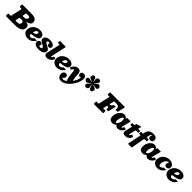

<svg xmlns="http://www.w3.org/2000/svg" viewBox="877 -3905 7266 7266"><g transform="rotate(45 4510.0 -272.5)"><path d="M432 0H-16Q-38 0 -44 -4Q-50 -8 -50 -30V-111Q-50 -124 -46.8 -129.5Q-43.5 -135 -29.5 -135H61Q84 -135 88.2 -139.2Q92.5 -143.5 96.5 -162L186.5 -584Q191 -606 185.8 -610.5Q180.5 -615 151 -615H116Q90.5 -615 84.2 -621.2Q78 -627.5 78 -652V-714.5Q78 -738 86.5 -744Q95 -750 117 -750H572Q715.5 -750 788.8 -705Q862 -660 862 -570Q862 -499.5 820.5 -461.2Q779 -423 706 -404Q685 -399 673 -399Q661 -399 661 -390.5Q661 -383.5 670.5 -383.2Q680 -383 700 -378.5Q760 -364.5 791 -332.5Q822 -300.5 822 -235Q822 -115 725 -57.5Q628 0 432 0ZM416 -450H492Q525 -450 554.8 -462Q584.5 -474 603.2 -497.2Q622 -520.5 622 -555Q622 -592 600.5 -603.5Q579 -615 552 -615H455Q436.5 -615 433.8 -610.5Q431 -606 428 -591L402.5 -472Q400.5 -461 400.5 -455.5Q400.5 -450 416 -450ZM422 -135Q501.5 -135 536.8 -164.2Q572 -193.5 572 -245Q572 -279.5 559 -296.8Q546 -314 525.5 -319.5Q505 -325 482 -325H402Q381.5 -325 375.5 -320.2Q369.5 -315.5 365.5 -298L336.5 -161Q332.5 -142.5 337.2 -138.8Q342 -135 365 -135Z M886.5 -205Q886.5 -272.5 913.2 -333Q940 -393.5 988.5 -440Q1037 -486.5 1104 -513.2Q1171 -540 1251 -540Q1317.5 -540 1369 -519.8Q1420.5 -499.5 1449.8 -463Q1479 -426.5 1479 -378Q1479 -334.5 1455.8 -304.8Q1432.5 -275 1393.5 -255.8Q1354.5 -236.5 1307 -225.2Q1259.5 -214 1210.2 -207.8Q1161 -201.5 1118 -197.5Q1105.5 -196.5 1105.5 -182.5Q1105 -127 1126.5 -110.5Q1148 -94 1187.5 -94Q1213.5 -94 1246 -107.5Q1278.5 -121 1304.5 -155.5Q1311 -164 1317 -168.5Q1323 -173 1338.5 -173H1415.5Q1437.5 -173 1442.2 -166.5Q1447 -160 1436 -145Q1406 -103 1364.5 -65.2Q1323 -27.5 1268.2 -3.8Q1213.5 20 1143.5 20Q1098.5 20 1053 6Q1007.5 -8 969.8 -36Q932 -64 909.2 -106.2Q886.5 -148.5 886.5 -205ZM1129.5 -284.5Q1195 -293.5 1238.8 -321.8Q1282.5 -350 1283 -404Q1283 -418.5 1275.2 -430.2Q1267.5 -442 1241 -442Q1205 -442 1173 -409.5Q1141 -377 1120 -301Q1117 -289.5 1118.5 -286.5Q1120 -283.5 1129.5 -284.5Z M1787.5 -132.5Q1787.5 -152 1769.8 -168.2Q1752 -184.5 1723.8 -200.2Q1695.5 -216 1664.2 -232.8Q1633 -249.5 1604.8 -269.5Q1576.5 -289.5 1558.8 -314Q1541 -338.5 1541 -370Q1541 -429.5 1576.2 -467.5Q1611.5 -505.5 1667.5 -523.8Q1723.5 -542 1786 -542Q1869.5 -542 1923.2 -520.5Q1977 -499 2003 -466.5Q2029 -434 2029 -401Q2029 -363.5 2002.8 -337.8Q1976.5 -312 1930 -312Q1897.5 -312 1871.5 -334.2Q1845.5 -356.5 1845.5 -390Q1845.5 -412 1850.8 -419.5Q1856 -427 1856 -436Q1856 -443.5 1838.8 -447.8Q1821.5 -452 1803 -452Q1770.5 -452 1756.2 -439.2Q1742 -426.5 1742 -406Q1742 -383.5 1761 -365.8Q1780 -348 1810 -332.5Q1840 -317 1873.8 -300.5Q1907.5 -284 1937.5 -264.5Q1967.5 -245 1986.5 -219.2Q2005.5 -193.5 2005.5 -159Q2005.5 -109 1979 -74.2Q1952.5 -39.5 1909.8 -18.2Q1867 3 1816.8 12.5Q1766.5 22 1719 22Q1673.5 22 1629 12Q1584.5 2 1548 -18.2Q1511.5 -38.5 1489.8 -69.2Q1468 -100 1468 -141Q1468 -184.5 1500.8 -215.2Q1533.5 -246 1582 -246Q1620.5 -246 1645.5 -224.2Q1670.5 -202.5 1670.5 -167Q1670.5 -140.5 1663.2 -127.8Q1656 -115 1648.8 -109.5Q1641.5 -104 1641.5 -99Q1641.5 -92.5 1667.8 -85.2Q1694 -78 1726 -78Q1746.5 -78 1767 -90Q1787.5 -102 1787.5 -132.5Z M2384.5 -739 2257.5 -151Q2254.5 -139 2254.5 -131Q2254.5 -117 2267 -117Q2295 -117 2330.5 -188Q2337.5 -201.5 2341.8 -205.2Q2346 -209 2361.5 -202L2413.5 -178Q2425 -172.5 2428.2 -168.2Q2431.5 -164 2426 -152Q2387 -69 2319 -22Q2251 25 2171 25Q2110 25 2074.8 -2Q2039.5 -29 2039.5 -74Q2039.5 -88.5 2042.2 -107Q2045 -125.5 2048.5 -140L2158.5 -639Q2162.5 -656.5 2162.2 -665.8Q2162 -675 2137.5 -675H2090Q2074.5 -675 2069.5 -677.8Q2064.5 -680.5 2064.5 -696V-760.5Q2064.5 -772.5 2067.8 -776.2Q2071 -780 2082.5 -780H2352.5Q2383.5 -780 2386.8 -771Q2390 -762 2384.5 -739Z M2442.5 -205Q2442.5 -272.5 2469.2 -333Q2496 -393.5 2544.5 -440Q2593 -486.5 2660 -513.2Q2727 -540 2807 -540Q2873.5 -540 2925 -519.8Q2976.5 -499.5 3005.8 -463Q3035 -426.5 3035 -378Q3035 -334.5 3011.8 -304.8Q2988.5 -275 2949.5 -255.8Q2910.5 -236.5 2863 -225.2Q2815.5 -214 2766.2 -207.8Q2717 -201.5 2674 -197.5Q2661.5 -196.5 2661.5 -182.5Q2661 -127 2682.5 -110.5Q2704 -94 2743.5 -94Q2769.5 -94 2802 -107.5Q2834.5 -121 2860.5 -155.5Q2867 -164 2873 -168.5Q2879 -173 2894.5 -173H2971.5Q2993.5 -173 2998.2 -166.5Q3003 -160 2992 -145Q2962 -103 2920.5 -65.2Q2879 -27.5 2824.2 -3.8Q2769.5 20 2699.5 20Q2654.5 20 2609 6Q2563.5 -8 2525.8 -36Q2488 -64 2465.2 -106.2Q2442.5 -148.5 2442.5 -205ZM2685.5 -284.5Q2751 -293.5 2794.8 -321.8Q2838.5 -350 2839 -404Q2839 -418.5 2831.2 -430.2Q2823.5 -442 2797 -442Q2761 -442 2729 -409.5Q2697 -377 2676 -301Q2673 -289.5 2674.5 -286.5Q2676 -283.5 2685.5 -284.5Z M3560.5 -348Q3523.5 -348 3500.5 -378Q3477.5 -408 3477.5 -444Q3477.5 -479 3494.8 -501.2Q3512 -523.5 3538.8 -534.2Q3565.5 -545 3594.5 -545Q3631.5 -545 3661 -525.5Q3690.5 -506 3707.5 -473.2Q3724.5 -440.5 3724.5 -400Q3724.5 -340 3703.2 -268Q3682 -196 3643.5 -121.2Q3605 -46.5 3553.2 22.5Q3501.5 91.5 3440.2 146.2Q3379 201 3311.8 233Q3244.5 265 3175.5 265Q3117.5 265 3079 246.5Q3040.5 228 3018.2 198.2Q2996 168.5 2986.8 133.5Q2977.5 98.5 2977.5 66Q2977.5 28 2993 -4.5Q3008.5 -37 3037.2 -57Q3066 -77 3105 -77Q3142.5 -77 3171 -53Q3199.5 -29 3199 17Q3198.5 51 3188.5 70.5Q3178.5 90 3165.5 100.8Q3152.5 111.5 3142.5 118.5Q3132.5 125.5 3132.5 135Q3132 168 3175.5 168Q3208.5 168 3244.2 155.2Q3280 142.5 3316 119.5Q3325.5 113.5 3326 110.5Q3326.5 107.5 3321.5 97Q3301 54.5 3287.8 1Q3274.5 -52.5 3266.5 -108.5Q3258.5 -164.5 3253.5 -216Q3248.5 -267.5 3243.8 -307.2Q3239 -347 3232.5 -367.5Q3230 -375.5 3226 -382.8Q3222 -390 3210 -390Q3194.5 -390 3176.2 -368.2Q3158 -346.5 3135 -309Q3127.5 -297 3115 -304L3057.5 -339Q3049 -343.5 3050.5 -347.2Q3052 -351 3056 -359Q3082.5 -410.5 3116.2 -452Q3150 -493.5 3193 -517.8Q3236 -542 3289.5 -542Q3338 -542 3365.8 -530.2Q3393.5 -518.5 3408 -497.5Q3422.5 -476.5 3431 -447.5Q3439 -420.5 3441.8 -379.8Q3444.5 -339 3447 -289Q3449.5 -239 3456 -185.5Q3462.5 -132 3477.5 -79.5Q3483 -61.5 3485.8 -61Q3488.5 -60.5 3498 -74Q3550.5 -149 3581 -223Q3611.5 -297 3611.5 -359Q3611.5 -368 3608 -368Q3603 -368 3599.5 -363Q3596 -358 3587.8 -353Q3579.5 -348 3560.5 -348Z M4146 -487.5Q4175.5 -478 4203.5 -472.5Q4231.5 -467 4262 -448Q4292 -429.5 4301.8 -404.8Q4311.5 -380 4307.8 -354.5Q4304 -329 4292.5 -309Q4283.5 -293.5 4266 -281.8Q4248.5 -270 4226.2 -267.8Q4204 -265.5 4181.5 -278.5Q4158.5 -292 4147.2 -319.5Q4136 -347 4127 -380Q4118 -413 4101.5 -443Q4092 -461 4085.5 -466Q4079 -471 4085.5 -440Q4091.5 -411 4100 -384Q4108.5 -357 4108.5 -326Q4108.5 -291.5 4091.8 -270.5Q4075 -249.5 4050.8 -239.8Q4026.5 -230 4003.5 -230Q3985.5 -230 3966.5 -239.5Q3947.5 -249 3934.5 -267Q3921.5 -285 3921.5 -311Q3921.5 -338 3940.2 -361.8Q3959 -385.5 3983.5 -410.5Q4008 -435.5 4025.5 -465.5Q4037 -486 4035.8 -489.8Q4034.5 -493.5 4017 -478Q3993.5 -457.5 3973.8 -435.8Q3954 -414 3926 -398Q3896 -381 3869.2 -384.8Q3842.5 -388.5 3822 -404.8Q3801.5 -421 3790 -441Q3781 -456.5 3779.8 -477.8Q3778.5 -499 3787.8 -519.2Q3797 -539.5 3819.5 -552.5Q3844.5 -567 3876 -561.8Q3907.5 -556.5 3943 -547.2Q3978.5 -538 4015 -540Q4035.5 -541 4032.5 -543.8Q4029.5 -546.5 4016 -551.5Q3986 -562 3957.8 -567.8Q3929.5 -573.5 3897 -592Q3872 -606.5 3861.5 -631.5Q3851 -656.5 3852.8 -683.8Q3854.5 -711 3866 -731Q3875 -746.5 3892.8 -758.2Q3910.5 -770 3932.8 -772.2Q3955 -774.5 3977.5 -761.5Q4002 -747.5 4013.2 -718Q4024.5 -688.5 4034.2 -653.5Q4044 -618.5 4063 -588Q4070 -577 4074.8 -571.8Q4079.5 -566.5 4075.5 -589Q4070 -622 4060.2 -651.2Q4050.5 -680.5 4050.5 -714Q4050.5 -748.5 4067.2 -769.8Q4084 -791 4108.2 -800.5Q4132.5 -810 4155.5 -810Q4173.5 -810 4192.5 -800.5Q4211.5 -791 4224.5 -773Q4237.5 -755 4237.5 -729Q4237.5 -703 4220 -680Q4202.5 -657 4179 -633.5Q4155.5 -610 4137.5 -581.5Q4123.5 -560 4123 -552.2Q4122.5 -544.5 4145 -564.5Q4167.5 -585 4187 -605.8Q4206.5 -626.5 4233 -642Q4263 -659.5 4289.5 -655.5Q4316 -651.5 4336.5 -635.2Q4357 -619 4368.5 -599Q4377.5 -583.5 4379 -562.2Q4380.5 -541 4371.2 -520.8Q4362 -500.5 4339.5 -487.5Q4316 -474 4286 -478.5Q4256 -483 4222.2 -491.8Q4188.5 -500.5 4153.5 -500.5Q4105.5 -500.5 4146 -487.5Z M4659 -18.5V-110Q4659 -125.5 4662 -130.2Q4665 -135 4680.5 -135H4761.5Q4780 -135 4784.8 -138.8Q4789.5 -142.5 4793 -157.5L4891 -591.5Q4894 -605.5 4892.2 -610.2Q4890.5 -615 4871.5 -615H4809.5Q4790.5 -615 4786.8 -620.2Q4783 -625.5 4783 -645V-729Q4783 -741.5 4785.2 -745.8Q4787.5 -750 4800 -750H5557Q5579.5 -750 5582.8 -745.2Q5586 -740.5 5582 -723L5524 -453Q5521 -439.5 5517 -432.2Q5513 -425 5495 -425H5424Q5403.5 -425 5402.2 -431.5Q5401 -438 5403 -453Q5416 -540.5 5379.2 -577.8Q5342.5 -615 5254 -615H5167Q5150 -615 5142.8 -611.8Q5135.5 -608.5 5132 -594L5094.5 -431Q5094 -427 5093.8 -420.2Q5093.5 -413.5 5100 -413.5H5100.5Q5146.5 -413.5 5177 -436.8Q5207.5 -460 5223 -501Q5226 -509 5227.8 -511Q5229.5 -513 5240.5 -513H5303.5Q5320 -513 5322.5 -509.5Q5325 -506 5322 -493.5L5251 -204.5Q5248.5 -193.5 5243.5 -190.8Q5238.5 -188 5224.5 -188H5168.5Q5152.5 -188 5150.5 -192.2Q5148.5 -196.5 5150 -209.5Q5156.5 -269 5138.2 -291Q5120 -313 5077 -313H5076.5Q5068 -313 5066.5 -306.5L5031 -150.5Q5029 -140.5 5032 -137.8Q5035 -135 5048 -135H5148Q5161 -135 5163.5 -130.5Q5166 -126 5166 -113V-19Q5166 -5.5 5161.8 -2.8Q5157.5 0 5143.5 0H4682Q4670 0 4664.5 -2.8Q4659 -5.5 4659 -18.5Z M6190 -136.5Q6150.5 -61 6089.2 -18Q6028 25 5953 25Q5918 25 5892.2 10.8Q5866.5 -3.5 5850 -24.5Q5842.5 -34 5837 -39.5Q5829.5 -46.5 5823.8 -44Q5818 -41.5 5805 -30.5Q5779 -8 5746.5 6Q5714 20 5674 20Q5629 20 5587.2 3.8Q5545.5 -12.5 5518.8 -53.8Q5492 -95 5492 -170Q5492 -252.5 5517.2 -320.2Q5542.5 -388 5583.8 -437Q5625 -486 5674 -512.5Q5723 -539 5771 -539Q5818.5 -539 5848.2 -521.5Q5878 -504 5896 -468.5Q5901.5 -457.5 5906.5 -456.2Q5911.5 -455 5916 -477L5921.5 -504Q5923.5 -513 5927.8 -516.5Q5932 -520 5946 -520H6099Q6117 -520 6119.5 -515.5Q6122 -511 6118 -497L6028 -151Q6025 -139 6025 -131Q6025 -117 6037.5 -117Q6065 -117 6101.5 -186Q6110.5 -203.5 6117 -205Q6123.5 -206.5 6138 -199.5L6179 -180.5Q6197 -172 6199 -164.5Q6201 -157 6190 -136.5ZM5877.5 -320Q5877.5 -361.5 5870 -393.2Q5862.5 -425 5843.5 -425Q5822 -425 5801 -404.5Q5780 -384 5762.8 -349Q5745.5 -314 5735 -270.2Q5724.5 -226.5 5724.5 -180Q5724.5 -132 5733.8 -113Q5743 -94 5763 -94Q5777 -94 5796.2 -110.2Q5815.5 -126.5 5834 -156.8Q5852.5 -187 5865 -228.5Q5877.5 -270 5877.5 -320Z M6232 -520H6303Q6317.5 -520 6319.5 -524Q6321.5 -528 6324 -539L6337.5 -596Q6340 -604.5 6343.8 -607.8Q6347.5 -611 6357 -611.5Q6402 -614 6429.5 -625Q6457 -636 6471 -645.5Q6480.5 -652.5 6484.8 -655Q6489 -657.5 6495.5 -657.8Q6502 -658 6517 -658Q6535.5 -658 6542.5 -655.2Q6549.5 -652.5 6546 -639L6522 -542Q6518.5 -528.5 6520.2 -524.2Q6522 -520 6538 -520H6610Q6621 -520 6626.5 -517.5Q6632 -515 6632 -503V-442Q6632 -425 6628.8 -420Q6625.5 -415 6608 -415H6508Q6496 -415 6492.2 -410.8Q6488.5 -406.5 6486 -396L6428 -162Q6424.5 -148 6424.2 -133Q6424 -118 6440 -118Q6455.5 -118 6471 -136Q6486.5 -154 6505 -189Q6510.5 -199 6516 -204Q6521.5 -209 6534 -202.5L6582 -177.5Q6596 -170.5 6597 -165.5Q6598 -160.5 6592 -145Q6561.5 -66 6499 -23Q6436.5 20 6359 20Q6279.5 20 6245.5 -17Q6211.5 -54 6227 -126L6290.5 -391Q6293 -402.5 6292.5 -408.8Q6292 -415 6276 -415H6231Q6216.5 -415 6208.8 -418.2Q6201 -421.5 6201 -437.5V-497.5Q6201 -514 6209 -517Q6217 -520 6232 -520Z M6649.5 116.5 6751.5 -388.5Q6755 -405.5 6751.8 -410.2Q6748.5 -415 6727 -415H6685.5Q6673.5 -415 6671 -419Q6668.5 -423 6668.5 -435.5V-494Q6668.5 -510 6671.5 -515Q6674.5 -520 6690.5 -520H6751.5Q6769 -520 6774 -523.8Q6779 -527.5 6781 -539L6787.5 -572Q6805 -663 6845.5 -712.5Q6886 -762 6943.2 -781Q7000.5 -800 7068 -800Q7159 -800 7210 -759.8Q7261 -719.5 7261 -654Q7261 -599.5 7226 -568.2Q7191 -537 7143 -537Q7103 -537 7071 -560.2Q7039 -583.5 7039 -630Q7039 -653 7045.5 -666Q7052 -679 7058.5 -686.5Q7065 -694 7065 -700Q7065 -710 7046 -710Q7028 -710 7016.2 -696.8Q7004.5 -683.5 6995 -648.8Q6985.5 -614 6973 -550L6971.5 -542Q6969 -529.5 6971 -524.8Q6973 -520 6988 -520H7063.5Q7078 -520 7081.8 -515.2Q7085.5 -510.5 7085 -494L7084.5 -434Q7084.5 -420.5 7080.5 -417.8Q7076.5 -415 7064 -415H6971.5Q6954.5 -415 6949.8 -410Q6945 -405 6942 -389.5L6854.5 121Q6851 140.5 6844.8 145.2Q6838.5 150 6815.5 150H6680Q6654.5 150 6650 143Q6645.5 136 6649.5 116.5Z M7806.5 -136.5Q7767 -61 7705.8 -18Q7644.5 25 7569.5 25Q7534.5 25 7508.8 10.8Q7483 -3.5 7466.5 -24.5Q7459 -34 7453.5 -39.5Q7446 -46.5 7440.2 -44Q7434.5 -41.5 7421.5 -30.5Q7395.5 -8 7363 6Q7330.5 20 7290.5 20Q7245.5 20 7203.8 3.8Q7162 -12.5 7135.2 -53.8Q7108.5 -95 7108.5 -170Q7108.5 -252.5 7133.8 -320.2Q7159 -388 7200.2 -437Q7241.5 -486 7290.5 -512.5Q7339.5 -539 7387.5 -539Q7435 -539 7464.8 -521.5Q7494.5 -504 7512.5 -468.5Q7518 -457.5 7523 -456.2Q7528 -455 7532.5 -477L7538 -504Q7540 -513 7544.2 -516.5Q7548.5 -520 7562.5 -520H7715.5Q7733.5 -520 7736 -515.5Q7738.5 -511 7734.5 -497L7644.5 -151Q7641.5 -139 7641.5 -131Q7641.5 -117 7654 -117Q7681.5 -117 7718 -186Q7727 -203.5 7733.5 -205Q7740 -206.5 7754.5 -199.5L7795.5 -180.5Q7813.5 -172 7815.5 -164.5Q7817.5 -157 7806.5 -136.5ZM7494 -320Q7494 -361.5 7486.5 -393.2Q7479 -425 7460 -425Q7438.5 -425 7417.5 -404.5Q7396.5 -384 7379.2 -349Q7362 -314 7351.5 -270.2Q7341 -226.5 7341 -180Q7341 -132 7350.2 -113Q7359.5 -94 7379.5 -94Q7393.5 -94 7412.8 -110.2Q7432 -126.5 7450.5 -156.8Q7469 -187 7481.5 -228.5Q7494 -270 7494 -320Z M8424 -367Q8424 -323 8406.2 -295Q8388.5 -267 8360.2 -253.5Q8332 -240 8300 -240Q8258 -240 8231.2 -266.5Q8204.5 -293 8205 -343Q8205.5 -367 8215 -381.2Q8224.5 -395.5 8234.2 -404.5Q8244 -413.5 8244 -422Q8244 -431 8237.2 -437Q8230.5 -443 8214.5 -443Q8190.5 -443 8162.2 -425.2Q8134 -407.5 8108.2 -374.2Q8082.5 -341 8066.2 -294.5Q8050 -248 8050 -190Q8050 -134.5 8066.8 -114.2Q8083.5 -94 8109.5 -94Q8135.5 -94 8167.2 -107.2Q8199 -120.5 8224.5 -154.5Q8230.5 -163 8236.2 -168Q8242 -173 8257.5 -173H8340.5Q8374.5 -173 8359.5 -151Q8329.5 -108 8291.5 -68.8Q8253.5 -29.5 8202 -4.8Q8150.5 20 8079 20Q8033.5 20 7989.5 6.8Q7945.5 -6.5 7909.8 -33.5Q7874 -60.5 7852.5 -102Q7831 -143.5 7831 -200Q7831 -275 7859.2 -337.2Q7887.5 -399.5 7936.2 -445Q7985 -490.5 8048 -515.2Q8111 -540 8180.5 -540Q8246.5 -540 8301.8 -518Q8357 -496 8390.5 -457Q8424 -418 8424 -367Z M8436.5 -205Q8436.5 -272.5 8463.2 -333Q8490 -393.5 8538.5 -440Q8587 -486.5 8654 -513.2Q8721 -540 8801 -540Q8867.5 -540 8919 -519.8Q8970.5 -499.5 8999.8 -463Q9029 -426.5 9029 -378Q9029 -334.5 9005.8 -304.8Q8982.5 -275 8943.5 -255.8Q8904.5 -236.5 8857 -225.2Q8809.5 -214 8760.2 -207.8Q8711 -201.5 8668 -197.5Q8655.5 -196.5 8655.5 -182.5Q8655 -127 8676.5 -110.5Q8698 -94 8737.5 -94Q8763.5 -94 8796 -107.5Q8828.5 -121 8854.5 -155.5Q8861 -164 8867 -168.5Q8873 -173 8888.5 -173H8965.5Q8987.5 -173 8992.2 -166.5Q8997 -160 8986 -145Q8956 -103 8914.5 -65.2Q8873 -27.5 8818.2 -3.8Q8763.5 20 8693.5 20Q8648.5 20 8603 6Q8557.5 -8 8519.8 -36Q8482 -64 8459.2 -106.2Q8436.5 -148.5 8436.5 -205ZM8679.5 -284.5Q8745 -293.5 8788.8 -321.8Q8832.5 -350 8833 -404Q8833 -418.5 8825.2 -430.2Q8817.5 -442 8791 -442Q8755 -442 8723 -409.5Q8691 -377 8670 -301Q8667 -289.5 8668.5 -286.5Q8670 -283.5 8679.5 -284.5Z"/></g></svg>

Font: Besley* Fatface
Style: Italic
Weight: 900
Italic angle: -13°
Designer: Owen Earl
Foundry: indestructible type*
Version: Version 3.000; ttfautohint (v1.8.3)